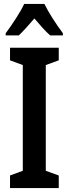

<svg xmlns="http://www.w3.org/2000/svg" viewBox="-20 -957 350 977"><path d="M206 -937H103C85 -897 42 -832 9 -788V-777H76C97 -797 125 -828 155 -863C184 -829 210 -799 235 -777H300V-788C264 -836 228 -892 206 -937ZM279 0V-64L213 -88V-626L279 -650V-714H31V-650L96 -626V-88L31 -64V0Z"/></svg>

Font: Noto Sans Lao Looped ExtraCondensed SemiBold
Style: Regular
Weight: 600
Width: 2
Designer: Mark Frömberg, Ben Mitchell
Foundry: The Fontpad Ltd
Version: Version 1.002